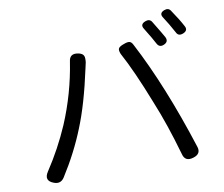

<svg xmlns="http://www.w3.org/2000/svg" viewBox="-85 -907 1169 1002"><g transform="rotate(-10 500.0 -406.0)"><path d="M775.4 -635.7Q763.7 -659.2 724.6 -722.7Q708 -748 738.3 -759.8Q760.7 -768.6 772.5 -752Q821.3 -671.9 827.1 -660.2Q839.8 -634.8 813.5 -623Q788.1 -611.3 775.4 -635.7ZM884.8 -675.8Q858.4 -724.6 834 -761.7Q815.4 -788.1 845.7 -799.8Q868.2 -808.6 879.9 -791Q916 -738.3 936.5 -699.2Q950.2 -674.8 921.9 -663.1Q895.5 -652.3 884.8 -675.8ZM223.6 -300.8Q289.1 -456.1 314.5 -621.1Q319.3 -664.1 364.3 -655.3Q379.9 -652.3 387.7 -645Q395.5 -637.7 396 -624.5Q396.5 -611.3 395 -602.5Q393.6 -593.8 388.7 -574.2Q348.6 -387.7 299.8 -268.6Q252 -148.4 176.8 -30.3Q156.2 1 120.1 -13.7Q72.3 -32.2 102.5 -77.1Q172.9 -183.6 223.6 -300.8ZM805.7 -44.9Q758.8 -210 706.1 -337.9Q637.7 -512.7 582 -615.2Q573.2 -636.7 579.6 -646Q585.9 -655.3 609.4 -663.1Q627 -669.9 637.7 -668Q648.4 -666 656.2 -650.4Q783.2 -408.2 892.6 -66.4Q904.3 -28.3 862.3 -15.6Q816.4 -1 805.7 -44.9Z"/></g></svg>

Font: GenSenMaruGothic TW TTF Regular
Style: Regular
Weight: 400
Version: Version 1.301